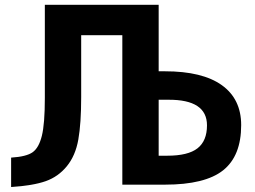

<svg xmlns="http://www.w3.org/2000/svg" viewBox="-20 -752 1040 784"><path d="M627.9 -116.2H663.1Q748 -116.2 786.6 -146.5Q825.2 -176.8 825.2 -240.2Q825.2 -345.7 667 -344.7H627.9ZM163.1 -352.5V-732.4H627.9V-460.9H653.3Q806.6 -460.9 885.7 -404.3Q964.8 -347.7 964.8 -241.2Q964.8 -115.2 891.1 -56.6Q817.4 2 653.3 2H622.1H479.5V-608.4H311.5V-355.5Q311.5 -248 299.8 -182.1Q288.1 -116.2 252.9 -73.2Q217.8 -30.3 166.5 -12.2Q115.2 5.9 25.4 11.7V-108.4Q87.9 -112.3 113.3 -130.4Q138.7 -148.4 150.9 -197.3Q163.1 -246.1 163.1 -352.5Z"/></svg>

Font: Gen Shin Gothic Bold
Style: Bold
Weight: 700
Designer: [Source Han Sans]
Ryoko NISHIZUKA  (kana & ideographs); Paul D. Hunt (Latin, Greek & Cyrillic); Wenlong ZHANG  (bopomofo
Version: Version 1.002.20150607